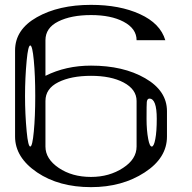

<svg xmlns="http://www.w3.org/2000/svg" viewBox="-20 -770 790 790"><path d="M625 -281.2Q625 -364.3 594.7 -364.3Q585.9 -364.3 584 -350.6Q583 -341.8 583 -281.2Q583 -234.4 589.8 -198.2Q595.7 -167 604.5 -167Q613.3 -167 619.1 -198.2Q625 -228.5 625 -281.2ZM89.8 -521.5Q83 -449.2 83 -375Q83 -300.8 89.8 -228.5Q95.7 -167 104.5 -167Q113.3 -167 119.1 -228.5Q125 -290 125 -375Q125 -460 119.1 -521.5Q113.3 -583 104.5 -583Q95.7 -583 89.8 -521.5ZM167 -354.5V-167Q167 -116.2 221.7 -79.1Q276.4 -42 354.5 -42Q429.7 -42 486.3 -79.1Q542 -115.2 542 -167V-354.5Q542 -402.3 488.3 -430.7Q436.5 -458 354.5 -458Q272.5 -458 219.7 -431.6Q167 -405.3 167 -354.5ZM667 -208Q667 -120.1 575.2 -60.5Q482.4 0 354.5 0Q222.7 0 132.8 -60.5Q42 -122.1 42 -208V-562.5Q42 -648.4 131.8 -699.2Q221.7 -750 354.5 -750Q472.7 -750 555.7 -711.9Q639.6 -673.8 660.2 -604.5H542Q542 -652.3 488.3 -680.7Q436.5 -708 354.5 -708Q272.5 -708 219.7 -681.6Q167 -655.3 167 -604.5V-458Q251 -500 354.5 -500Q487.3 -500 577.1 -448.2Q667 -396.5 667 -312.5Z"/></svg>

Font: okolaksMetalik
Style: bold
Weight: 700
Width: 7
Version: Version 0.6